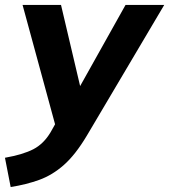

<svg xmlns="http://www.w3.org/2000/svg" viewBox="-61 -527 682 774"><path d="M-18 227 -41 109Q32 96 73.5 74.5Q115 53 143 6L161 -26L30 -507H185L262 -180L445 -507H601L289 20Q243 97 196.5 138Q150 179 97.5 198Q45 217 -18 227Z"/></svg>

Font: Mulish ExtraBold
Style: Italic
Weight: 800
Italic angle: -9°
Designer: Vernon Adams
Foundry: Vernon Adams
Version: Version 3.603; ttfautohint (v1.8.3)